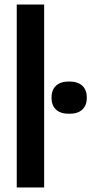

<svg xmlns="http://www.w3.org/2000/svg" viewBox="-20 -828 404 848"><path d="M54 0V-808H175V0ZM207.5 -396.5Q207.5 -430.5 227.2 -449.2Q247 -468 285.5 -468Q324 -468 343.8 -449.2Q363.5 -430.5 363.5 -396.5Q363.5 -363 343.8 -344.2Q324 -325.5 285.5 -325.5Q247 -325.5 227.2 -344.2Q207.5 -363 207.5 -396.5Z"/></svg>

Font: Encode Sans Condensed SemiBold
Style: Regular
Weight: 600
Width: 3
Designer: Multiple Designers
Foundry: Impallari Type
Version: Version 2.000